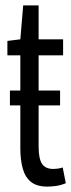

<svg xmlns="http://www.w3.org/2000/svg" viewBox="-20 -682 264 712"><path d="M123.2 -291.1V-139Q123.2 -93.2 136 -74.3Q148.8 -55.5 177.1 -55.5Q184 -55.5 192.8 -56.5Q201.6 -57.5 212.6 -60.9L224 -2.6Q205.4 5.1 187.6 7.6Q169.8 10 155.4 10Q116.6 10 94.8 -7.5Q73 -25.1 64.2 -57.4Q55.4 -89.6 55.4 -132.2V-291.1H16.8V-346.3H55.4V-476.9H7.4V-530.2L55.4 -536.2L66 -661.9H123.2V-536.2H214V-476.9H123.2V-346.3H202.8V-291.1Z"/></svg>

Font: Georama ExtraCondensed Thin
Style: Regular
Weight: 100
Width: 2
Designer: Jean-Baptiste Levee
Foundry: Production Type
Version: Version 1.001